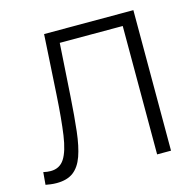

<svg xmlns="http://www.w3.org/2000/svg" viewBox="-105 -822 960 941"><g transform="rotate(-15 375.0 -352.0)"><path d="M70 8.5Q54 8.5 39.2 6.5Q24.5 4.5 14 2.5L19.5 -60.5Q39.5 -56 56.5 -56Q102.5 -56 126.5 -93.2Q150.5 -130.5 161.8 -208.8Q173 -287 180.5 -410Q185 -485.5 189.5 -561Q194 -636.5 198.5 -713H651.5V0H581V-651.5H261.5Q257.5 -586.5 253.2 -520.8Q249 -455 244.5 -385Q238 -284.5 229.5 -210.5Q221 -136.5 203.8 -88Q186.5 -39.5 154.8 -15.5Q123 8.5 70 8.5Z"/></g></svg>

Font: Commissioner Light
Style: Regular
Weight: 300
Designer: Kostas Bartsokas
Foundry: Kostas Bartsokas
Version: Version 1.000; ttfautohint (v1.8.3)